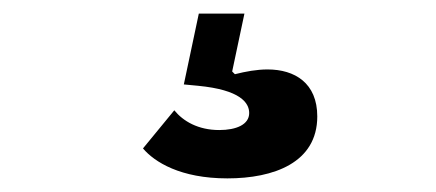

<svg xmlns="http://www.w3.org/2000/svg" viewBox="-20 -50 640 282"><path d="M314 212C382 212 446 189 446 121C446 72 413 52 373 52C357 52 341 55 325 59L321 55L339 -30H272L250 74L271 76C333 82 346 101 346 116C346 133 327 141 302 141C271 141 249 128 236 112L190 168C207 188 245 212 314 212Z"/></svg>

Font: IBM Plex Devanagari
Style: Bold
Weight: 700
Designer: Mike Abbink, Paul van der Laan, Pieter van Rosmalen, Erin McLaughlin
Foundry: Bold Monday
Version: Version 1.0